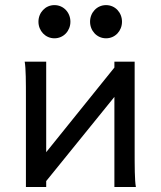

<svg xmlns="http://www.w3.org/2000/svg" viewBox="-20 -743 638 763"><path d="M78.1 -498C83 -470.7 83 -416.5 83 -349.1V0H163.6V-23.4L434.6 -357.9V0H520C515.1 -27.3 515.1 -81.5 515.1 -148.9V-498H434.6V-474.6L163.6 -138.2V-498ZM337.9 -656.7C337.9 -620.6 365.2 -590.8 401.4 -590.8C438 -590.8 464.8 -620.6 464.8 -656.7C464.8 -692.9 438 -722.7 401.4 -722.7C365.2 -722.7 337.9 -692.9 337.9 -656.7ZM132.8 -656.7C132.8 -620.6 160.2 -590.8 196.3 -590.8C232.9 -590.8 259.8 -620.6 259.8 -656.7C259.8 -692.9 232.9 -722.7 196.3 -722.7C160.2 -722.7 132.8 -692.9 132.8 -656.7Z"/></svg>

Font: Andika
Style: Regular
Weight: 400
Designer: Victor Gaultney, Annie Olsen, Julie Remington, Don Collingsworth, Eric Hays
Foundry: SIL International
Version: Version 1.000